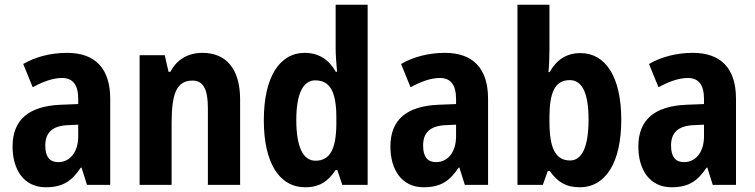

<svg xmlns="http://www.w3.org/2000/svg" viewBox="-20 -780 3186 810"><path d="M263 -557C194 -557 129 -540 78 -510L118 -412C164 -437 205 -451 242 -451C287 -451 310 -422 310 -363V-341L234 -338C103 -332 33 -276 33 -162C33 -65 80 10 173 10C245 10 283 -16 321 -73H324L347 0H445V-363C445 -492 381 -557 263 -557ZM266 -252 310 -254V-205C310 -137 274 -96 226 -96C191 -96 171 -117 171 -166C171 -219 199 -249 266 -252Z M834 -557C775 -557 726 -530 699 -477H691L675 -547H569V0H704V-261C704 -387 726 -440 792 -440C840 -440 857 -400 857 -323V0H993V-360C993 -491 933 -557 834 -557Z M1268 10C1329 10 1365 -16 1396 -63H1403L1424 0H1531V-760H1396V-575C1396 -547 1399 -512 1402 -477H1397C1368 -528 1325 -557 1266 -557C1159 -557 1093 -454 1093 -273C1093 -93 1158 10 1268 10ZM1311 -102C1259 -102 1230 -159 1230 -274C1230 -383 1258 -441 1310 -441C1374 -441 1399 -390 1399 -283V-256C1398 -151 1372 -102 1311 -102Z M1857 -557C1788 -557 1723 -540 1672 -510L1712 -412C1758 -437 1799 -451 1836 -451C1881 -451 1904 -422 1904 -363V-341L1828 -338C1697 -332 1627 -276 1627 -162C1627 -65 1674 10 1767 10C1839 10 1877 -16 1915 -73H1918L1941 0H2039V-363C2039 -492 1975 -557 1857 -557ZM1860 -252 1904 -254V-205C1904 -137 1868 -96 1820 -96C1785 -96 1765 -117 1765 -166C1765 -219 1793 -249 1860 -252Z M2298 -574V-760H2163V0H2270L2291 -59H2299C2332 -12 2368 10 2426 10C2535 10 2601 -94 2601 -275C2601 -455 2535 -556 2429 -556C2370 -556 2328 -528 2299 -476H2294C2297 -512 2298 -547 2298 -574ZM2384 -442C2436 -442 2463 -387 2463 -276C2463 -160 2435 -103 2385 -103C2323 -103 2298 -156 2298 -266V-290C2299 -388 2320 -442 2384 -442Z M2903 -557C2834 -557 2769 -540 2718 -510L2758 -412C2804 -437 2845 -451 2882 -451C2927 -451 2950 -422 2950 -363V-341L2874 -338C2743 -332 2673 -276 2673 -162C2673 -65 2720 10 2813 10C2885 10 2923 -16 2961 -73H2964L2987 0H3085V-363C3085 -492 3021 -557 2903 -557ZM2906 -252 2950 -254V-205C2950 -137 2914 -96 2866 -96C2831 -96 2811 -117 2811 -166C2811 -219 2839 -249 2906 -252Z"/></svg>

Font: Noto Sans Devanagari UI Condensed
Style: Bold
Weight: 700
Width: 3
Designer: Jelle Bosma - Monotype Design Team
Foundry: Monotype Imaging Inc.
Version: Version 2.004